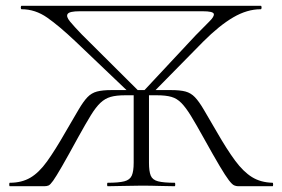

<svg xmlns="http://www.w3.org/2000/svg" viewBox="-20 -645 978 665"><path d="M14 0Q12 0 12 -6Q12 -12 14 -12Q55 -12 85 -29.5Q115 -47 143 -86Q171 -125 207 -188Q235 -236 252 -265Q269 -294 283 -308.5Q297 -323 316 -328Q335 -333 366 -333H572Q604 -333 622.5 -328Q641 -323 655 -308.5Q669 -294 686 -265Q703 -236 731 -188Q766 -127 794.5 -88.5Q823 -50 853 -31.5Q883 -13 924 -12Q926 -12 926 -6Q926 0 924 0H805Q798 0 791 -3Q784 -6 772.5 -21Q761 -36 740.5 -70.5Q720 -105 685 -168Q659 -215 641.5 -243.5Q624 -272 608.5 -288Q593 -304 573.5 -309.5Q554 -315 524 -315H413Q383 -315 363.5 -309.5Q344 -304 328 -289Q312 -274 294.5 -245.5Q277 -217 251 -170Q215 -104 194.5 -68.5Q174 -33 164 -19Q154 -5 148 -2.5Q142 0 133 0ZM353 0Q351 0 351 -6Q351 -12 353 -12Q391 -12 410.5 -17Q430 -22 436.5 -37Q443 -52 443 -81V-324H496V-81Q496 -52 502 -37Q508 -22 527.5 -17Q547 -12 585 -12Q587 -12 587 -6Q587 0 585 0Q561 0 532.5 -1Q504 -2 469 -2Q437 -2 407 -1Q377 0 353 0ZM435 -317 242 -501Q185 -555 143.5 -584Q102 -613 55 -613Q52 -613 52 -619Q52 -625 55 -625H883Q886 -625 886 -619Q886 -613 883 -613Q836 -613 788 -585Q740 -557 684 -501L503 -317L474 -326L658 -523Q686 -552 704.5 -570Q723 -588 720.5 -597Q718 -606 682 -606H256Q221 -606 214.5 -597Q208 -588 222.5 -570.5Q237 -553 263 -526L464 -326Z"/></svg>

Font: Cormorant Infant Light
Style: Regular
Weight: 300
Designer: Christian Thalmann (Catharsis Fonts)
Foundry: Catharsis Fonts
Version: Version 4.001